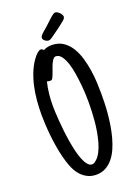

<svg xmlns="http://www.w3.org/2000/svg" viewBox="-160 -916 706 987"><g transform="rotate(-20 192.5 -422.0)"><path d="M355 -375Q355 -354.5 354.2 -327.4Q353.5 -300.3 350.8 -269.5Q348.1 -238.8 343 -206.5Q337.9 -174.3 329.6 -143.6Q321.3 -112.8 309.1 -85.4Q296.9 -58.1 279.8 -37.6Q262.7 -17.1 240.2 -5.1Q217.8 6.8 189 6.8Q160.2 6.8 136.7 -6.6Q113.3 -20 97.2 -42Q84 -59.6 74 -85.2Q64 -110.8 56.4 -141.1Q48.8 -171.4 43.5 -204.1Q38.1 -236.8 34.9 -268.6Q31.7 -300.3 30.3 -328.9Q28.8 -357.4 28.8 -378.9Q28.8 -415 32 -454.6Q35.2 -494.1 43.9 -533Q52.7 -571.8 67.9 -607.9Q83 -644 106.9 -672.9Q109.4 -675.8 113 -679.7Q116.7 -683.6 121.1 -687.3Q125.5 -690.9 130.1 -693.6Q134.8 -696.3 139.2 -696.3Q143.6 -696.3 147.7 -693.8Q151.9 -691.4 154.8 -687.5Q165 -693.4 176.5 -695.8Q188 -698.2 199.7 -698.2Q235.4 -698.2 261 -681.4Q286.6 -664.6 303.7 -637.2Q320.8 -609.9 331.1 -575.2Q341.3 -540.5 346.7 -504.4Q352.1 -468.3 353.5 -434.6Q355 -400.9 355 -375ZM278.8 -353.5Q278.8 -366.2 278.1 -392.3Q277.3 -418.5 274.4 -450Q271.5 -481.4 266.4 -514.6Q261.2 -547.9 252.4 -575Q243.7 -602.1 230.7 -619.4Q217.8 -636.7 199.7 -636.7Q192.4 -636.7 186.5 -629.9Q180.7 -623 175.3 -612.3Q169.9 -601.6 165.5 -588.9Q161.1 -576.2 156.7 -564.5Q152.3 -552.7 148.4 -543.5Q144.5 -534.2 140.1 -530.3Q138.7 -528.8 135.5 -528.6Q132.3 -528.3 129.4 -528.3Q121.1 -528.3 113.8 -531.2Q105.5 -498 102.3 -465.1Q99.1 -432.1 99.1 -398.4Q99.1 -388.2 100.1 -367.7Q101.1 -347.2 103 -320.8Q105 -294.4 108.4 -264.2Q111.8 -233.9 116.7 -203.9Q121.6 -173.8 128.2 -146.2Q134.8 -118.7 143.6 -97.4Q152.3 -76.2 163.1 -63.5Q173.8 -50.8 187 -50.8Q194.3 -50.8 200.2 -54.9Q206.1 -59.1 211.4 -63.5Q226.1 -76.7 236.8 -98.1Q247.6 -119.6 254.9 -145.5Q262.2 -171.4 267.1 -200Q272 -228.5 274.4 -256.3Q276.9 -284.2 277.8 -309.3Q278.8 -334.5 278.8 -353.5ZM165.5 -750Q165.5 -754.9 169.7 -760.7Q173.8 -766.6 179.4 -772Q185.1 -777.3 190.9 -782Q196.8 -786.6 200.7 -790L248.5 -834Q254.4 -838.4 261 -844Q267.6 -849.6 274.9 -849.6Q279.8 -849.6 285.9 -845.9Q292 -842.3 297.1 -837.2Q302.2 -832 305.7 -825.7Q309.1 -819.3 309.1 -814.5Q309.1 -813.5 309.1 -812.5Q309.1 -811.5 308.1 -810.5Q306.6 -804.7 302.2 -800.3Q297.9 -795.9 292.5 -792Q277.3 -779.8 269.3 -773.7Q261.2 -767.6 254.4 -762.5Q247.6 -757.3 239 -751.5Q230.5 -745.6 215.3 -734.4Q210 -730.5 204.8 -728Q199.7 -725.6 193.8 -725.6Q189.5 -725.6 184.6 -727.5Q179.7 -729.5 175.3 -732.9Q170.9 -736.3 168.2 -740.7Q165.5 -745.1 165.5 -750Z"/></g></svg>

Font: Just Another Hand
Style: Regular
Weight: 400
Designer: Astigmatic (AOETI)
Foundry: Astigmatic (AOETI)
Version: Version 1.000